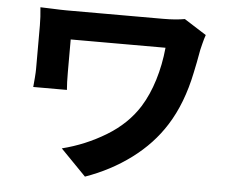

<svg xmlns="http://www.w3.org/2000/svg" viewBox="-55 -803 1109 926"><g transform="rotate(5 500.0 -339.5)"><path d="M890 -598Q878 -530 868 -485Q837 -334 769 -227Q708 -130 609.5 -56.5Q511 17 389 60L266 -66Q378 -94 477 -154Q576 -214 632 -303Q668 -361 691 -435.5Q714 -510 722 -593H537H453H374H307H263V-501V-466V-436Q263 -382 266 -349H103L107 -395Q109 -421 109 -436V-647Q109 -688 104 -735L162 -733Q206 -731 231 -731H410H497H581H652H699Q757 -731 803 -739L910 -671Q903 -651 897.5 -628.5Q892 -606 890 -598Z"/></g></svg>

Font: Merged Yaku Han JP ExtraBold
Style: Regular
Weight: 800
Designer: Ryoko NISHIZUKA 西塚涼子 (kana, bopomofo & ideographs); Paul D. Hunt (Latin, Greek & Cyrillic); Sandoll Communications 산돌커뮤니
Foundry: Adobe
Version: Version 2.004